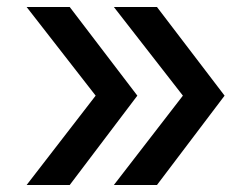

<svg xmlns="http://www.w3.org/2000/svg" viewBox="-20 -528 709 548"><path d="M372 -255 179 0H56L253 -255L56 -508H179ZM621 -255 428 0H305L502 -255L305 -508H428Z"/></svg>

Font: Metropolitano Medium
Style: Regular
Weight: 500
Designer: Fonts by Alex Slobzheninov & Chris M. Simpson / Changes by Cristiano Sobral
Foundry: Fonts by Alex Slobzheninov & Chris M. Simpson / Changes by Cristiano Sobral
Version: Version 1.00;August 30, 2020;FontCreator 13.0.0.2681 64-bit